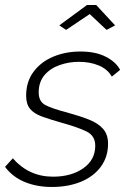

<svg xmlns="http://www.w3.org/2000/svg" viewBox="-37 -734 518 764"><path d="M169 10Q109 10 61 -10Q13 -30 -17 -70L14 -104Q78 -31 174 -31Q247 -31 294.5 -64.5Q342 -98 342 -154Q342 -194 307 -211Q272 -228 207 -246Q161 -259 129.5 -270.5Q98 -282 82.5 -301Q67 -320 67 -353Q67 -409 96.5 -448.5Q126 -488 175 -508.5Q224 -529 283 -529Q343 -529 383.5 -508.5Q424 -488 441 -456L408 -429Q391 -459 356 -473.5Q321 -488 277 -488Q237 -488 200 -475Q163 -462 140 -435Q117 -408 117 -366Q117 -330 143.5 -316Q170 -302 228 -287Q279 -273 316 -258.5Q353 -244 373 -221.5Q393 -199 393 -162Q393 -110 364.5 -71Q336 -32 285.5 -11Q235 10 169 10ZM199 -633 309 -714H346L421 -633L387 -615L320 -678L226 -615Z"/></svg>

Font: Raleway Light
Style: Italic
Weight: 300
Italic angle: -12°
Designer: Matt McInerney, Pablo Impallari, Rodrigo Fuenzalida
Foundry: Matt McInerney, Pablo Impallari, Rodrigo Fuenzalida
Version: Version 4.026